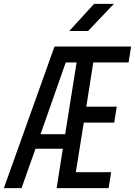

<svg xmlns="http://www.w3.org/2000/svg" viewBox="-34 -970 696 990"><path d="M-14 0 247 -730H642L629 -648H447L411 -420H568L555 -338H398L357 -82H539L526 0H258L290 -203H149L77 0ZM175 -278H302L361 -648H305ZM323 -810 451 -950H553L420 -810Z"/></svg>

Font: JetBrains Mono NL
Style: Italic
Weight: 400
Italic angle: -9°
Monospace: yes
Designer: Philipp Nurullin, Konstantin Bulenkov
Foundry: JetBrains
Version: Version 2.305; ttfautohint (v1.8.4.7-5d5b)